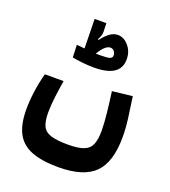

<svg xmlns="http://www.w3.org/2000/svg" viewBox="-140 -695 867 979"><g transform="rotate(20 293.0 -205.0)"><path d="M289.1 182.1Q200.2 182.1 144 160.6Q87.9 139.2 61.5 90.3Q35.2 41.5 35.2 -40.5Q35.2 -85 42.2 -136.7Q49.3 -188.5 63 -239.7H164.6Q156.7 -190.4 151.1 -145.3Q145.5 -100.1 145.5 -63Q145.5 -16.6 157.2 9.5Q168.9 35.6 201.7 46.4Q234.4 57.1 296.9 57.1Q350.6 57.1 380.4 45.9Q410.2 34.7 421.9 7.6Q433.6 -19.5 433.6 -66.4Q433.6 -107.4 427.7 -162.1Q421.9 -216.8 413.6 -275.9L522.5 -288.1Q531.7 -227.1 538.6 -174.1Q545.4 -121.1 545.4 -74.2Q545.4 62.5 484.9 122.3Q424.3 182.1 289.1 182.1ZM286.1 -357.4Q252.4 -357.4 221.4 -361.1Q190.4 -364.7 167.5 -369.1L165 -436.5Q172.4 -436 183.6 -435.1Q194.8 -433.6 208 -432.6L205.1 -591.8H268.6L270 -546.9Q270.5 -523.9 255.9 -500.5L260.3 -497.6Q280.3 -524.4 301.3 -540Q322.3 -555.7 344.7 -555.7Q377.9 -555.7 403.6 -525.9Q429.2 -496.1 429.2 -453.6Q429.2 -357.4 286.1 -357.4ZM271 -427.7Q282.7 -427.2 290.5 -427.2Q331.5 -427.2 345.7 -431.6Q359.9 -436 359.9 -450.2Q359.9 -461.9 352.1 -471.9Q344.2 -481.9 331.1 -481.9Q318.4 -481.9 304 -470Q289.6 -458 271 -427.7Z"/></g></svg>

Font: CaskaydiaCove NF SemiBold
Style: Regular
Weight: 600
Designer: Aaron Bell
Foundry: Saja Typeworks
Version: Version 2111.001; VTT 6.35;Nerd Fonts 3.2.1